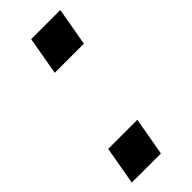

<svg xmlns="http://www.w3.org/2000/svg" viewBox="-177 -536 564 564"><g transform="rotate(-45 105.5 -253.5)"><path d="M189 -388H68L89 -507H210ZM121 0H0L21 -119H142Z"/></g></svg>

Font: Inria Sans
Style: Bold Italic
Weight: 700
Italic angle: -10°
Designer: Black Foundry Team
Foundry: Black Foundry
Version: Version 1.2; ttfautohint (v1.8.3)